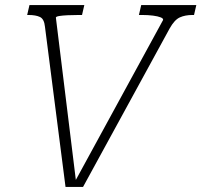

<svg xmlns="http://www.w3.org/2000/svg" viewBox="-20 -730 793 756"><path d="M281 -2 269 -4 622 -651Q624 -657 613 -661.5Q602 -666 582.5 -668.5Q563 -671 540 -671H527L536 -710H753L744 -671H738Q709 -671 688 -661.5Q667 -652 648 -618L307 6H238L157 -625Q154 -655 137.5 -663Q121 -671 92 -671H87L96 -710H312L303 -671H290Q266 -671 246 -670Q226 -669 213.5 -667Q201 -665 200 -661Z"/></svg>

Font: Roboto Serif Thin
Style: Italic
Weight: 250
Italic angle: -10°
Version: Version 1.007